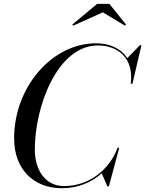

<svg xmlns="http://www.w3.org/2000/svg" viewBox="-20 -990 772 1020"><path d="M526.5 -924.5 644 -853.5 649.5 -859.5 561 -969.5H496L364 -859.5L369.5 -854ZM310 10C392 10 465 -20 520.5 -69L550.5 0H558.5L613.5 -205H604.5C562.5 -89.5 454 -1.5 320 -1.5C216 -1.5 165 -93 165 -195C165 -427 286 -748.5 500 -748.5C606.5 -748.5 692.5 -681 674.5 -545H683.5L731.5 -750H723.5L656 -681C622.5 -733.5 561.5 -760 490 -760C257 -760 55 -528 55 -255C55 -92 157 10 310 10Z"/></svg>

Font: Bodoni* 24pt
Style: Italic
Weight: 400
Italic angle: -13°
Version: Version 2.3